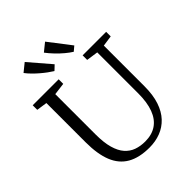

<svg xmlns="http://www.w3.org/2000/svg" viewBox="-271 -1129 1281 1281"><g transform="rotate(-45 369.0 -488.5)"><path d="M379 8Q282.5 8 221.2 -27.5Q160 -63 131 -135.2Q102 -207.5 102 -318V-689L27 -700V-743H272V-700L186 -689V-309Q186 -231.5 200.8 -179.8Q215.5 -128 242.5 -97.5Q269.5 -67 306.2 -54Q343 -41 387 -41Q451 -41 494.2 -70.5Q537.5 -100 559.2 -158Q581 -216 581 -301V-688L498 -700V-743H720V-700L644 -689V-305Q644 -223.5 624.2 -164.5Q604.5 -105.5 568.5 -67.2Q532.5 -29 484.2 -10.5Q436 8 379 8ZM290.5 -802Q273.5 -812.5 253 -827.5Q232.5 -842.5 211.2 -860.8Q190 -879 170.5 -898.8Q151 -918.5 136 -938.5L193.5 -985L324 -833L291.5 -802ZM472.5 -802Q450 -816 424 -837.8Q398 -859.5 373 -885.8Q348 -912 328 -938.5L385.5 -985L505.5 -829L473.5 -802Z"/></g></svg>

Font: Merriweather Light
Style: Regular
Weight: 300
Version: Version 2.100